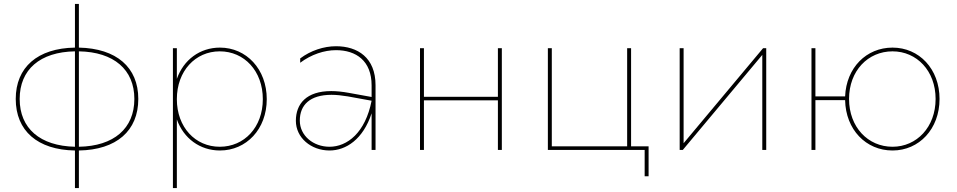

<svg xmlns="http://www.w3.org/2000/svg" viewBox="-20 -762 4866 976"><path d="M361 194H381V3C572 0 683 -97 683 -259C683 -420 572 -516 381 -520V-742H361V-520C171 -517 60 -420 60 -259C60 -97 171 0 361 3ZM80 -259C80 -408 183 -498 361 -501V-16C184 -20 80 -109 80 -259ZM381 -16V-501C559 -498 663 -408 663 -259C663 -109 559 -19 381 -16Z M1098 -520C996 -520 913 -458 879 -361V-517H859V194H879V-155C913 -59 996 3 1098 3C1232 3 1336 -105 1336 -258C1336 -411 1232 -520 1098 -520ZM1097 -501C1222 -501 1316 -401 1316 -258C1316 -115 1222 -16 1097 -16C973 -16 879 -115 879 -258C879 -401 973 -501 1097 -501Z M1869 0H1889V-329C1889 -469 1798 -527 1688 -527C1626 -527 1559 -505 1506 -465V-443C1562 -485 1628 -507 1688 -507C1790 -507 1869 -453 1869 -328V-269L1753 -290C1720 -296 1690 -299 1664 -299C1537 -299 1484 -234 1484 -148C1484 -62 1561 3 1655 3C1739 3 1826 -54 1869 -186ZM1504 -149C1504 -228 1555 -280 1665 -280C1690 -280 1717 -277 1748 -272L1869 -250C1837 -87 1745 -16 1655 -16C1573 -16 1504 -72 1504 -149Z M2115 0H2135V-252H2511V0H2531V-517H2511V-270H2135V-517H2115Z M2765 0H3257V134H3277V-18H3188V-517H3168V-18H2785V-517H2765Z M3435 0H3451L3855 -483V0H3875V-517H3859L3455 -34V-517H3435Z M4105 0H4125V-253H4276C4279 -103 4382 3 4517 3C4652 3 4756 -106 4756 -259C4756 -412 4652 -520 4517 -520C4384 -520 4282 -418 4276 -272H4125V-517H4105ZM4517 -16C4392 -16 4296 -116 4296 -259C4296 -402 4392 -501 4517 -501C4640 -501 4736 -402 4736 -259C4736 -116 4640 -16 4517 -16Z"/></svg>

Font: Chess Sans Thin
Style: Regular
Weight: 100
Designer: Wolf Bōese
Foundry: Wolf Bōese
Version: Version 7.223;Glyphs 3.3 (3306)